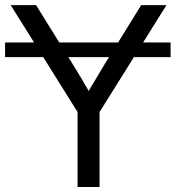

<svg xmlns="http://www.w3.org/2000/svg" viewBox="-33 -748 702 768"><path d="M649.4 -519.5H-12.7V-578.1H649.4ZM277.3 -299.8 9.8 -727.5H111.3L257.3 -492.2Q288.1 -443.4 327.1 -375L340.8 -351.6H303.2L334.5 -405.8Q360.4 -449.2 386.2 -492.2L531.7 -727.5H632.8L365.2 -299.8V0H277.3Z"/></svg>

Font: Intratopia Thin
Style: Regular
Weight: 100
Designer: Rasmus Andersson
Foundry: rsms
Version: Version 3.000;Glyphs 3.2.3 (3260)